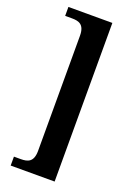

<svg xmlns="http://www.w3.org/2000/svg" viewBox="-167 -821 697 1010"><g transform="rotate(20 182.0 -316.0)"><path d="M32 128H278V-760H32V-710H70C109 -710 141 -701 141 -638V6C141 69 109 78 70 78H32Z"/></g></svg>

Font: Noto Serif Thai Condensed
Style: Bold
Weight: 700
Width: 3
Designer: Monotype Design Team
Foundry: Monotype Imaging Inc.
Version: Version 2.002